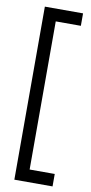

<svg xmlns="http://www.w3.org/2000/svg" viewBox="-93 -728 426 896"><g transform="rotate(10 120.5 -280.0)"><path d="M106 -631V71H225V130H44V-690H225V-631Z"/></g></svg>

Font: Overused Grotesk Book
Style: Regular
Weight: 350
Version: Version 0.003